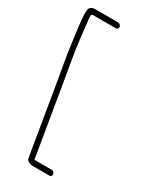

<svg xmlns="http://www.w3.org/2000/svg" viewBox="-248 -783 756 924"><g transform="rotate(30 130.0 -321.0)"><path d="M135.2 -708C133.8 -715.9 125.6 -723 117.7 -723H-9.3C-29.8 -723 -40.9 -713.6 -42.4 -694.9C-44 -676.1 -40.2 -633 -31.1 -565.5L-22.6 -502.5C-16.3 -455.8 -2.2 -380 6.1 -330L70.2 55C73.1 72.3 86.6 81 110.6 81H199.6C209.6 81 213.7 76 212.1 66C210.4 56 204.6 51 194.6 51H99.6L36.1 -330C31.2 -359.3 24.2 -400.3 15.1 -453C2.2 -527.7 -6.1 -605.8 -12 -661C-13.7 -676.9 -17.4 -693 -4.3 -693H122.7C130.6 -693 136.5 -700.1 135.2 -708Z"/></g></svg>

Font: MewTooHand
Style: WideLta
Weight: 400
Designer: Mew Too, Robert Jablonski
Version: Version 0.77